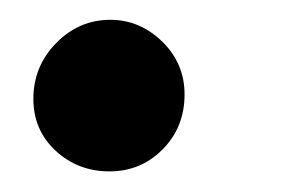

<svg xmlns="http://www.w3.org/2000/svg" viewBox="-20 -151 297 191"><path d="M13.2 -52.7Q13.2 -85 35.9 -108.2Q58.6 -131.3 89.8 -131.3Q119.1 -131.3 141.4 -109.6Q163.6 -87.9 163.6 -57.1Q163.6 -24.4 141.8 -2.4Q120.1 19.5 88.9 19.5Q57.6 19.5 35.4 -1Q13.2 -21.5 13.2 -52.7Z"/></svg>

Font: Elstob 8pt SemiBold
Style: Italic
Weight: 600
Italic angle: -20°
Designer: Peter S. Baker
Version: Version 1.015